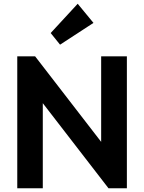

<svg xmlns="http://www.w3.org/2000/svg" viewBox="-20 -1003 767 1023"><path d="M72 0V-703H167L208 -567V0ZM558 0 141 -540 167 -703 584 -163ZM558 0 519 -132V-703H656V0ZM300 -765 250 -827 394 -983 478 -881Z"/></svg>

Font: Outfit SemiBold
Style: Regular
Weight: 600
Designer: Rodrigo Fuenzalida
Foundry: fragTYPE
Version: Version 1.100;gftools[0.9.27]